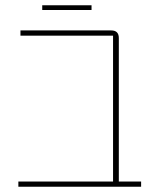

<svg xmlns="http://www.w3.org/2000/svg" viewBox="-20 -712 601 732"><path d="M50 -20H411V-576H58V-596H404Q433 -596 433 -567V-20H518V0H50ZM141 -692H329V-674H141Z"/></svg>

Font: IBM Plex Sans Hebrew Thin
Style: Regular
Weight: 100
Designer: Mike Abbink, Paul van der Laan, Pieter van Rosmalen, Yanek Iontef
Foundry: Bold Monday
Version: Version 1.2